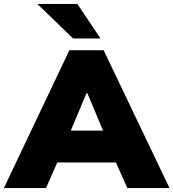

<svg xmlns="http://www.w3.org/2000/svg" viewBox="-54 -962 887 982"><path d="M319.8 -765.1 137.2 -941.9H341.8L460 -765.1ZM-34.2 0 300.8 -705.1H476.1L813 0H597.2L539.1 -130.9H238.8L181.2 0ZM388.2 -484.9 308.1 -293.9H473.1L393.1 -484.9Z"/></svg>

Font: Mulish ExtraBlack
Style: Regular
Weight: 1000
Designer: Vernon Adams
Foundry: Vernon Adams
Version: Version 3.603; ttfautohint (v1.8.3)